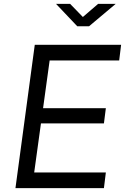

<svg xmlns="http://www.w3.org/2000/svg" viewBox="-20 -974 651 994"><path d="M518 0 528 -81H157L192 -335H518L528 -414H203L237 -661H597L607 -742H160L60 0ZM409 -886 343 -954H270L380 -838H441L579 -954H488Z"/></svg>

Font: Cheyenne Sans
Style: Italic
Weight: 400
Italic angle: -8.13011°
Designer: The Public Sans project authors (U.S. Web Design System), Libre Franklin designed by Pablo Impallari and Rodrigo Fuenzal
Foundry: The Cheyenne Sans Project Authors
Version: Version 2.007